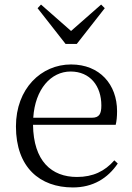

<svg xmlns="http://www.w3.org/2000/svg" viewBox="-20 -809 581 843"><path d="M300 14C388 14 453 -26 497 -91L482 -105C440 -57 388 -32 318 -32C206 -32 127 -102 125 -261H488C492 -277 494 -297 494 -321C494 -438 418 -526 292 -526C161 -526 50 -420 50 -254C50 -74 155 14 300 14ZM126 -292C134 -418 204 -495 290 -495C376 -495 425 -431 425 -346C425 -309 416 -292 383 -292ZM160 -789 145 -773 268 -616H317L440 -773L424 -789L292 -673Z"/></svg>

Font: Noto Serif CJK SC Light
Style: Regular
Weight: 300
Designer: Ryoko NISHIZUKA 西塚涼子 (kana & ideographs); Frank Grießhammer (Latin, Greek & Cyrillic); Wenlong ZHANG 张文龙 (bopomofo); San
Foundry: Adobe
Version: Version 2.001;hotconv 1.1.0;makeotfexe 2.6.0